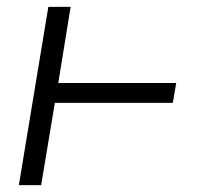

<svg xmlns="http://www.w3.org/2000/svg" viewBox="-20 -540 640 560"><path d="M35 0 121 -520H186L150 -298H494L484 -240H140L100 0Z"/></svg>

Font: Iosevka SS04 Lt Ex Obl
Style: Regular
Weight: 300
Width: 7
Italic angle: -9°
Monospace: yes
Designer: Belleve Invis
Foundry: Belleve Invis
Version: Version 19.0.0; ttfautohint (v1.8.4)